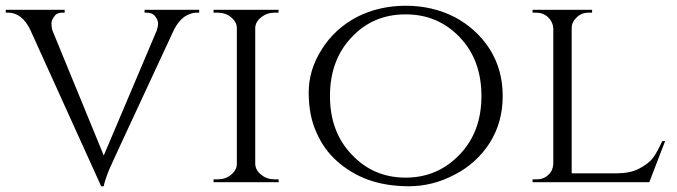

<svg xmlns="http://www.w3.org/2000/svg" viewBox="-25 -634 2354 668"><path d="M668 -600C668 -600 478 -600 478 -600C478 -600 478 -590 478 -590C478 -590 485 -590 485 -590C485 -590 485 -590 485 -590C498 -590 508 -586 515 -577C522 -568 525 -559 525 -552C525 -544 523 -536 520 -527C520 -527 336 -93 336 -93C336 -93 157 -529 157 -529C157 -529 157 -529 157 -529C155 -537 154 -545 154 -552C154 -559 157 -568 164 -577C170 -586 179 -590 192 -590C192 -590 200 -590 200 -590C200 -590 200 -600 200 -600C200 -600 -5 -600 -5 -600C-5 -600 -5 -590 -5 -590C-5 -590 3 -590 3 -590C3 -590 3 -590 3 -590C35 -590 61 -570 80 -531C80 -531 327 14 327 14C327 14 336 14 336 14C336 14 336 14 336 14C337 5 343 -14 354 -42C354 -42 354 -42 354 -42C360 -57 436 -220 581 -532C581 -532 581 -532 581 -532C591 -551 603 -566 617 -576C631 -585 645 -590 660 -590C660 -590 668 -590 668 -590C668 -590 668 -600 668 -600Z M718 -10C718 -10 718 0 718 0C718 0 945 0 945 0C945 0 944 -10 944 -10C944 -10 931 -10 931 -10C931 -10 931 -10 931 -10C913 -10 897 -15 884 -26C871 -36 864 -48 863 -63C863 -63 863 -538 863 -538C863 -538 863 -538 863 -538C864 -553 872 -565 885 -575C898 -585 913 -590 931 -590C931 -590 944 -590 944 -590C944 -590 944 -600 944 -600C944 -600 718 -600 718 -600C718 -600 718 -590 718 -590C718 -590 731 -590 731 -590C731 -590 731 -590 731 -590C750 -590 766 -585 779 -574C792 -563 799 -551 799 -536C799 -536 799 -64 799 -64C799 -64 799 -64 799 -64C799 -49 792 -37 779 -26C766 -15 750 -10 732 -10C732 -10 718 -10 718 -10Z M1217 -575C1166 -548 1125 -511 1095 -463C1064 -415 1049 -365 1049 -312C1049 -259 1058 -212 1076 -173C1093 -134 1117 -100 1148 -73C1178 -46 1214 -24 1255 -9C1296 6 1344 14 1398 14C1452 14 1505 1 1556 -26C1607 -52 1648 -89 1679 -137C1709 -185 1724 -239 1724 -300C1724 -361 1709 -415 1679 -463C1648 -511 1607 -548 1556 -575C1505 -601 1448 -614 1387 -614C1325 -614 1268 -601 1217 -575ZM1199 -96C1148 -149 1123 -217 1123 -300C1123 -383 1148 -452 1199 -505C1249 -558 1311 -584 1386 -584C1461 -584 1523 -558 1574 -505C1625 -452 1650 -383 1650 -300C1650 -217 1625 -149 1574 -96C1523 -43 1461 -16 1386 -16C1311 -16 1249 -43 1199 -96Z M1828 -10C1828 -10 1828 0 1828 0C1828 0 2234 0 2234 0C2234 0 2289 -143 2289 -143C2289 -143 2279 -143 2279 -143C2279 -143 2279 -143 2279 -143C2268 -119 2258 -100 2247 -85C2236 -70 2219 -58 2198 -47C2177 -36 2151 -31 2120 -31C2120 -31 1964 -31 1964 -31C1964 -31 1964 -536 1964 -536C1964 -536 1964 -536 1964 -536C1964 -551 1970 -563 1982 -574C1993 -585 2007 -590 2023 -590C2023 -590 2035 -590 2035 -590C2035 -590 2035 -600 2035 -600C2035 -600 1828 -600 1828 -600C1828 -600 1828 -590 1828 -590C1828 -590 1840 -590 1840 -590C1840 -590 1840 -590 1840 -590C1856 -590 1870 -585 1882 -574C1893 -563 1899 -551 1900 -536C1900 -536 1900 -63 1900 -63C1900 -63 1900 -63 1900 -63C1899 -48 1894 -36 1883 -26C1872 -15 1858 -10 1842 -10C1842 -10 1828 -10 1828 -10Z"/></svg>

Font: Cinzel Utterance
Style: Regular
Weight: 500
Designer: Natanael Gama
Foundry: ""
Version: ""